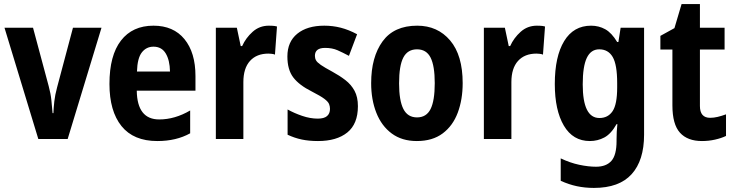

<svg xmlns="http://www.w3.org/2000/svg" viewBox="-20 -682 3606 942"><path d="M168 0 2 -546H142L219 -259Q229 -222 232 -191Q235 -160 238 -127H242Q243 -154 246.5 -185Q250 -216 260 -253L338 -546H478L312 0Z M733 -556Q831 -556 885 -490Q939 -424 939 -309V-237H651Q653 -96 761 -96Q838 -96 913 -140V-28Q845 10 752 10Q635 10 576 -63.5Q517 -137 517 -270Q517 -410 573.5 -483Q630 -556 733 -556ZM733 -453Q698 -453 676 -425Q654 -397 652 -331H814Q813 -387 793 -420Q773 -453 733 -453Z M1299 -556Q1307 -556 1317.5 -555.5Q1328 -555 1339 -552L1329 -414Q1323 -417 1312 -418Q1301 -419 1297 -419Q1239 -419 1206.5 -383Q1174 -347 1174 -279V0H1039V-546H1142L1161 -456H1168Q1186 -496 1219.5 -526Q1253 -556 1299 -556Z M1736 -161Q1736 -74 1684 -32Q1632 10 1540 10Q1496 10 1460.5 2.5Q1425 -5 1391 -21V-145Q1423 -127 1462.5 -113.5Q1502 -100 1539 -100Q1570 -100 1584.5 -112.5Q1599 -125 1599 -148Q1599 -160 1594.5 -171.5Q1590 -183 1571.5 -197Q1553 -211 1510 -233Q1448 -264 1419 -302Q1390 -340 1390 -405Q1390 -477 1438.5 -516.5Q1487 -556 1571 -556Q1613 -556 1652 -546Q1691 -536 1732 -514L1692 -408Q1662 -424 1636 -435.5Q1610 -447 1575 -447Q1525 -447 1525 -408Q1525 -396 1530.5 -386Q1536 -376 1554 -363.5Q1572 -351 1611 -330Q1646 -311 1674.5 -289Q1703 -267 1719.5 -236.5Q1736 -206 1736 -161Z M2250 -274Q2250 -194 2226 -129.5Q2202 -65 2152 -27.5Q2102 10 2025 10Q1952 10 1902 -27Q1852 -64 1826.5 -128.5Q1801 -193 1801 -274Q1801 -402 1857 -479Q1913 -556 2027 -556Q2127 -556 2188.5 -483.5Q2250 -411 2250 -274ZM1938 -273Q1938 -189 1959 -147.5Q1980 -106 2026 -106Q2072 -106 2092.5 -147Q2113 -188 2113 -274Q2113 -359 2092.5 -399.5Q2072 -440 2026 -440Q1980 -440 1959 -400Q1938 -360 1938 -273Z M2614 -556Q2622 -556 2632.5 -555.5Q2643 -555 2654 -552L2644 -414Q2638 -417 2627 -418Q2616 -419 2612 -419Q2554 -419 2521.5 -383Q2489 -347 2489 -279V0H2354V-546H2457L2476 -456H2483Q2501 -496 2534.5 -526Q2568 -556 2614 -556Z M2880 -556Q2918 -556 2949.5 -538.5Q2981 -521 3008 -476H3014L3025 -546H3140V-21Q3140 105 3079 172.5Q3018 240 2894 240Q2850 240 2810 231.5Q2770 223 2731 205V95Q2777 117 2822 126.5Q2867 136 2904 136Q2954 136 2979.5 107.5Q3005 79 3005 10V2Q3005 -17 3006 -36.5Q3007 -56 3009 -73H3005Q2978 -25 2945 -7.5Q2912 10 2874 10Q2791 10 2746.5 -65.5Q2702 -141 2702 -270Q2702 -405 2748 -480.5Q2794 -556 2880 -556ZM2920 -440Q2879 -440 2859 -398Q2839 -356 2839 -268Q2839 -103 2921 -103Q2963 -103 2985.5 -136.5Q3008 -170 3008 -253V-274Q3008 -365 2986 -402.5Q2964 -440 2920 -440Z M3464 -104Q3482 -104 3501 -108.5Q3520 -113 3542 -121V-15Q3519 -4 3488 3Q3457 10 3424 10Q3353 10 3316 -31Q3279 -72 3279 -165V-439H3220V-506L3289 -544L3324 -662H3414V-546H3535V-439H3414V-162Q3414 -104 3464 -104Z"/></svg>

Font: Noto Sans Gurmukhi UI Condensed
Style: Bold
Weight: 700
Width: 3
Designer: Jelle Bosma - Monotype Design Team
Foundry: Monotype Imaging Inc.
Version: Version 2.004; ttfautohint (v1.8.4.7-5d5b)